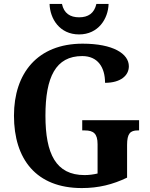

<svg xmlns="http://www.w3.org/2000/svg" viewBox="-20 -946 760 976"><path d="M382 -771C480 -771 530 -851 532 -926H470C459 -878 428 -858 382 -858C337 -858 305 -878 295 -926H232C234 -851 283 -771 382 -771ZM396 10C481 10 553 -8 626 -43V-209C626 -267 642 -283 680 -283H687V-335H398V-283H411C455 -283 476 -267 476 -213V-64C455 -59 432 -56 410 -56C264 -56 211 -164 211 -358C211 -554 263 -661 398 -661C477 -661 514 -604 514 -525C593 -525 635 -562 635 -609C635 -673 555 -724 400 -724C171 -724 51 -574 51 -358C51 -137 164 10 396 10Z"/></svg>

Font: Noto Serif Ethiopic SemiCondensed
Style: Bold
Weight: 700
Width: 4
Designer: Monotype Design Team
Foundry: Monotype Imaging Inc.
Version: Version 2.102